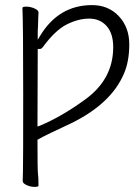

<svg xmlns="http://www.w3.org/2000/svg" viewBox="-20 -726 540 753"><path d="M128 -534 127 -230 134 -232Q219 -267 310 -333Q424 -413 424 -541Q424 -595 398 -624Q372 -653 329.5 -653Q287 -653 241.5 -630Q196 -607 147 -540Q142 -534 137 -534ZM137 -585Q210 -706 341 -706Q405 -706 446 -662.5Q487 -619 487 -552Q487 -485 466 -437Q416 -319 258 -242Q215 -222 179.5 -205Q144 -188 127 -178V-175Q127 -57 129 -43.5Q131 -30 131 2Q131 7 115.5 7Q100 7 84.5 0Q69 -7 69 -16Q69 -28 70 -54Q71 -80 71 -353Q71 -626 68 -695Q68 -700 83.5 -700Q99 -700 115 -693Q131 -686 131 -677Q131 -671 130 -655Q129 -639 129 -622L128 -604V-570Z"/></svg>

Font: Moon Stars Kai T HW Light
Style: Regular
Weight: 300
Designer: GuiWonder
Version: Version 1.101